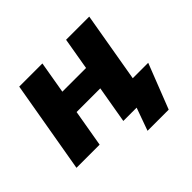

<svg xmlns="http://www.w3.org/2000/svg" viewBox="-153 -706 1020 1020"><g transform="rotate(-45 357.5 -196.0)"><path d="M456 -520 425 -339H247L278 -520H104L14 0H188L224 -209H402L366 0H466L420 128H579L678 -125H562L630 -520Z"/></g></svg>

Font: Fixel Display ExtraBold
Style: Italic
Weight: 800
Italic angle: -10°
Designer: AlfaBravo + MacPaw
Foundry: Kyrylo Tkachov, Marchela Mozhyna, Serhii Makarenko, Maria Weinstein, Zakhar Kryvoshyya
Version: Version 1.210;Glyphs 3.2 (3217)